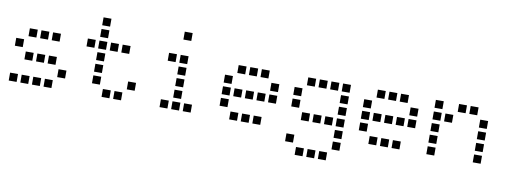

<svg xmlns="http://www.w3.org/2000/svg" viewBox="-67 -1065 4333 1630"><g transform="rotate(10 2100.0 -250.0)"><path d="M117 -484Q116 -484 116 -484Q116 -484 116 -483V-417Q116 -416 116 -416Q116 -416 117 -416H183Q184 -416 184 -416Q184 -416 184 -417V-483Q184 -484 184 -484Q184 -484 183 -484ZM217 -484Q216 -484 216 -484Q216 -484 216 -483V-417Q216 -416 216 -416Q216 -416 217 -416H283Q284 -416 284 -416Q284 -416 284 -417V-483Q284 -484 284 -484Q284 -484 283 -484ZM317 -484Q316 -484 316 -484Q316 -484 316 -483V-417Q316 -416 316 -416Q316 -416 317 -416H383Q384 -416 384 -416Q384 -416 384 -417V-483Q384 -484 384 -484Q384 -484 383 -484ZM17 -384Q16 -384 16 -384Q16 -384 16 -383V-317Q16 -316 16 -316Q16 -316 17 -316H83Q84 -316 84 -316Q84 -316 84 -317V-383Q84 -384 84 -384Q84 -384 83 -384ZM117 -284Q116 -284 116 -284Q116 -284 116 -283V-217Q116 -216 116 -216Q116 -216 117 -216H183Q184 -216 184 -216Q184 -216 184 -217V-283Q184 -284 184 -284Q184 -284 183 -284ZM217 -284Q216 -284 216 -284Q216 -284 216 -283V-217Q216 -216 216 -216Q216 -216 217 -216H283Q284 -216 284 -216Q284 -216 284 -217V-283Q284 -284 284 -284Q284 -284 283 -284ZM317 -284Q316 -284 316 -284Q316 -284 316 -283V-217Q316 -216 316 -216Q316 -216 317 -216H383Q384 -216 384 -216Q384 -216 384 -217V-283Q384 -284 384 -284Q384 -284 383 -284ZM417 -184Q416 -184 416 -184Q416 -184 416 -183V-117Q416 -116 416 -116Q416 -116 417 -116H483Q484 -116 484 -116Q484 -116 484 -117V-183Q484 -184 484 -184Q484 -184 483 -184ZM17 -84Q16 -84 16 -84Q16 -84 16 -83V-17Q16 -16 16 -16Q16 -16 17 -16H83Q84 -16 84 -16Q84 -16 84 -17V-83Q84 -84 84 -84Q84 -84 83 -84ZM117 -84Q116 -84 116 -84Q116 -84 116 -83V-17Q116 -16 116 -16Q116 -16 117 -16H183Q184 -16 184 -16Q184 -16 184 -17V-83Q184 -84 184 -84Q184 -84 183 -84ZM217 -84Q216 -84 216 -84Q216 -84 216 -83V-17Q216 -16 216 -16Q216 -16 217 -16H283Q284 -16 284 -16Q284 -16 284 -17V-83Q284 -84 284 -84Q284 -84 283 -84ZM317 -84Q316 -84 316 -84Q316 -84 316 -83V-17Q316 -16 316 -16Q316 -16 317 -16H383Q384 -16 384 -16Q384 -16 384 -17V-83Q384 -84 384 -84Q384 -84 383 -84Z M717 -684Q716 -684 716 -684Q716 -684 716 -683V-617Q716 -616 716 -616Q716 -616 717 -616H783Q784 -616 784 -616Q784 -616 784 -617V-683Q784 -684 784 -684Q784 -684 783 -684ZM717 -584Q716 -584 716 -584Q716 -584 716 -583V-517Q716 -516 716 -516Q716 -516 717 -516H783Q784 -516 784 -516Q784 -516 784 -517V-583Q784 -584 784 -584Q784 -584 783 -584ZM617 -484Q616 -484 616 -484Q616 -484 616 -483V-417Q616 -416 616 -416Q616 -416 617 -416H683Q684 -416 684 -416Q684 -416 684 -417V-483Q684 -484 684 -484Q684 -484 683 -484ZM717 -484Q716 -484 716 -484Q716 -484 716 -483V-417Q716 -416 716 -416Q716 -416 717 -416H783Q784 -416 784 -416Q784 -416 784 -417V-483Q784 -484 784 -484Q784 -484 783 -484ZM817 -484Q816 -484 816 -484Q816 -484 816 -483V-417Q816 -416 816 -416Q816 -416 817 -416H883Q884 -416 884 -416Q884 -416 884 -417V-483Q884 -484 884 -484Q884 -484 883 -484ZM917 -484Q916 -484 916 -484Q916 -484 916 -483V-417Q916 -416 916 -416Q916 -416 917 -416H983Q984 -416 984 -416Q984 -416 984 -417V-483Q984 -484 984 -484Q984 -484 983 -484ZM717 -384Q716 -384 716 -384Q716 -384 716 -383V-317Q716 -316 716 -316Q716 -316 717 -316H783Q784 -316 784 -316Q784 -316 784 -317V-383Q784 -384 784 -384Q784 -384 783 -384ZM717 -284Q716 -284 716 -284Q716 -284 716 -283V-217Q716 -216 716 -216Q716 -216 717 -216H783Q784 -216 784 -216Q784 -216 784 -217V-283Q784 -284 784 -284Q784 -284 783 -284ZM717 -184Q716 -184 716 -184Q716 -184 716 -183V-117Q716 -116 716 -116Q716 -116 717 -116H783Q784 -116 784 -116Q784 -116 784 -117V-183Q784 -184 784 -184Q784 -184 783 -184ZM1017 -184Q1016 -184 1016 -184Q1016 -184 1016 -183V-117Q1016 -116 1016 -116Q1016 -116 1017 -116H1083Q1084 -116 1084 -116Q1084 -116 1084 -117V-183Q1084 -184 1084 -184Q1084 -184 1083 -184ZM817 -84Q816 -84 816 -84Q816 -84 816 -83V-17Q816 -16 816 -16Q816 -16 817 -16H883Q884 -16 884 -16Q884 -16 884 -17V-83Q884 -84 884 -84Q884 -84 883 -84ZM917 -84Q916 -84 916 -84Q916 -84 916 -83V-17Q916 -16 916 -16Q916 -16 917 -16H983Q984 -16 984 -16Q984 -16 984 -17V-83Q984 -84 984 -84Q984 -84 983 -84Z M1417 -684Q1416 -684 1416 -684Q1416 -684 1416 -683V-617Q1416 -616 1416 -616Q1416 -616 1417 -616H1483Q1484 -616 1484 -616Q1484 -616 1484 -617V-683Q1484 -684 1484 -684Q1484 -684 1483 -684ZM1317 -484Q1316 -484 1316 -484Q1316 -484 1316 -483V-417Q1316 -416 1316 -416Q1316 -416 1317 -416H1383Q1384 -416 1384 -416Q1384 -416 1384 -417V-483Q1384 -484 1384 -484Q1384 -484 1383 -484ZM1417 -484Q1416 -484 1416 -484Q1416 -484 1416 -483V-417Q1416 -416 1416 -416Q1416 -416 1417 -416H1483Q1484 -416 1484 -416Q1484 -416 1484 -417V-483Q1484 -484 1484 -484Q1484 -484 1483 -484ZM1417 -384Q1416 -384 1416 -384Q1416 -384 1416 -383V-317Q1416 -316 1416 -316Q1416 -316 1417 -316H1483Q1484 -316 1484 -316Q1484 -316 1484 -317V-383Q1484 -384 1484 -384Q1484 -384 1483 -384ZM1417 -284Q1416 -284 1416 -284Q1416 -284 1416 -283V-217Q1416 -216 1416 -216Q1416 -216 1417 -216H1483Q1484 -216 1484 -216Q1484 -216 1484 -217V-283Q1484 -284 1484 -284Q1484 -284 1483 -284ZM1417 -184Q1416 -184 1416 -184Q1416 -184 1416 -183V-117Q1416 -116 1416 -116Q1416 -116 1417 -116H1483Q1484 -116 1484 -116Q1484 -116 1484 -117V-183Q1484 -184 1484 -184Q1484 -184 1483 -184ZM1317 -84Q1316 -84 1316 -84Q1316 -84 1316 -83V-17Q1316 -16 1316 -16Q1316 -16 1317 -16H1383Q1384 -16 1384 -16Q1384 -16 1384 -17V-83Q1384 -84 1384 -84Q1384 -84 1383 -84ZM1417 -84Q1416 -84 1416 -84Q1416 -84 1416 -83V-17Q1416 -16 1416 -16Q1416 -16 1417 -16H1483Q1484 -16 1484 -16Q1484 -16 1484 -17V-83Q1484 -84 1484 -84Q1484 -84 1483 -84ZM1517 -84Q1516 -84 1516 -84Q1516 -84 1516 -83V-17Q1516 -16 1516 -16Q1516 -16 1517 -16H1583Q1584 -16 1584 -16Q1584 -16 1584 -17V-83Q1584 -84 1584 -84Q1584 -84 1583 -84Z M1917 -484Q1916 -484 1916 -484Q1916 -484 1916 -483V-417Q1916 -416 1916 -416Q1916 -416 1917 -416H1983Q1984 -416 1984 -416Q1984 -416 1984 -417V-483Q1984 -484 1984 -484Q1984 -484 1983 -484ZM2017 -484Q2016 -484 2016 -484Q2016 -484 2016 -483V-417Q2016 -416 2016 -416Q2016 -416 2017 -416H2083Q2084 -416 2084 -416Q2084 -416 2084 -417V-483Q2084 -484 2084 -484Q2084 -484 2083 -484ZM2117 -484Q2116 -484 2116 -484Q2116 -484 2116 -483V-417Q2116 -416 2116 -416Q2116 -416 2117 -416H2183Q2184 -416 2184 -416Q2184 -416 2184 -417V-483Q2184 -484 2184 -484Q2184 -484 2183 -484ZM1817 -384Q1816 -384 1816 -384Q1816 -384 1816 -383V-317Q1816 -316 1816 -316Q1816 -316 1817 -316H1883Q1884 -316 1884 -316Q1884 -316 1884 -317V-383Q1884 -384 1884 -384Q1884 -384 1883 -384ZM2217 -384Q2216 -384 2216 -384Q2216 -384 2216 -383V-317Q2216 -316 2216 -316Q2216 -316 2217 -316H2283Q2284 -316 2284 -316Q2284 -316 2284 -317V-383Q2284 -384 2284 -384Q2284 -384 2283 -384ZM1817 -284Q1816 -284 1816 -284Q1816 -284 1816 -283V-217Q1816 -216 1816 -216Q1816 -216 1817 -216H1883Q1884 -216 1884 -216Q1884 -216 1884 -217V-283Q1884 -284 1884 -284Q1884 -284 1883 -284ZM1917 -284Q1916 -284 1916 -284Q1916 -284 1916 -283V-217Q1916 -216 1916 -216Q1916 -216 1917 -216H1983Q1984 -216 1984 -216Q1984 -216 1984 -217V-283Q1984 -284 1984 -284Q1984 -284 1983 -284ZM2017 -284Q2016 -284 2016 -284Q2016 -284 2016 -283V-217Q2016 -216 2016 -216Q2016 -216 2017 -216H2083Q2084 -216 2084 -216Q2084 -216 2084 -217V-283Q2084 -284 2084 -284Q2084 -284 2083 -284ZM2117 -284Q2116 -284 2116 -284Q2116 -284 2116 -283V-217Q2116 -216 2116 -216Q2116 -216 2117 -216H2183Q2184 -216 2184 -216Q2184 -216 2184 -217V-283Q2184 -284 2184 -284Q2184 -284 2183 -284ZM2217 -284Q2216 -284 2216 -284Q2216 -284 2216 -283V-217Q2216 -216 2216 -216Q2216 -216 2217 -216H2283Q2284 -216 2284 -216Q2284 -216 2284 -217V-283Q2284 -284 2284 -284Q2284 -284 2283 -284ZM1817 -184Q1816 -184 1816 -184Q1816 -184 1816 -183V-117Q1816 -116 1816 -116Q1816 -116 1817 -116H1883Q1884 -116 1884 -116Q1884 -116 1884 -117V-183Q1884 -184 1884 -184Q1884 -184 1883 -184ZM1917 -84Q1916 -84 1916 -84Q1916 -84 1916 -83V-17Q1916 -16 1916 -16Q1916 -16 1917 -16H1983Q1984 -16 1984 -16Q1984 -16 1984 -17V-83Q1984 -84 1984 -84Q1984 -84 1983 -84ZM2017 -84Q2016 -84 2016 -84Q2016 -84 2016 -83V-17Q2016 -16 2016 -16Q2016 -16 2017 -16H2083Q2084 -16 2084 -16Q2084 -16 2084 -17V-83Q2084 -84 2084 -84Q2084 -84 2083 -84ZM2117 -84Q2116 -84 2116 -84Q2116 -84 2116 -83V-17Q2116 -16 2116 -16Q2116 -16 2117 -16H2183Q2184 -16 2184 -16Q2184 -16 2184 -17V-83Q2184 -84 2184 -84Q2184 -84 2183 -84Z M2517 -484Q2516 -484 2516 -484Q2516 -484 2516 -483V-417Q2516 -416 2516 -416Q2516 -416 2517 -416H2583Q2584 -416 2584 -416Q2584 -416 2584 -417V-483Q2584 -484 2584 -484Q2584 -484 2583 -484ZM2617 -484Q2616 -484 2616 -484Q2616 -484 2616 -483V-417Q2616 -416 2616 -416Q2616 -416 2617 -416H2683Q2684 -416 2684 -416Q2684 -416 2684 -417V-483Q2684 -484 2684 -484Q2684 -484 2683 -484ZM2717 -484Q2716 -484 2716 -484Q2716 -484 2716 -483V-417Q2716 -416 2716 -416Q2716 -416 2717 -416H2783Q2784 -416 2784 -416Q2784 -416 2784 -417V-483Q2784 -484 2784 -484Q2784 -484 2783 -484ZM2817 -484Q2816 -484 2816 -484Q2816 -484 2816 -483V-417Q2816 -416 2816 -416Q2816 -416 2817 -416H2883Q2884 -416 2884 -416Q2884 -416 2884 -417V-483Q2884 -484 2884 -484Q2884 -484 2883 -484ZM2417 -384Q2416 -384 2416 -384Q2416 -384 2416 -383V-317Q2416 -316 2416 -316Q2416 -316 2417 -316H2483Q2484 -316 2484 -316Q2484 -316 2484 -317V-383Q2484 -384 2484 -384Q2484 -384 2483 -384ZM2817 -384Q2816 -384 2816 -384Q2816 -384 2816 -383V-317Q2816 -316 2816 -316Q2816 -316 2817 -316H2883Q2884 -316 2884 -316Q2884 -316 2884 -317V-383Q2884 -384 2884 -384Q2884 -384 2883 -384ZM2417 -284Q2416 -284 2416 -284Q2416 -284 2416 -283V-217Q2416 -216 2416 -216Q2416 -216 2417 -216H2483Q2484 -216 2484 -216Q2484 -216 2484 -217V-283Q2484 -284 2484 -284Q2484 -284 2483 -284ZM2817 -284Q2816 -284 2816 -284Q2816 -284 2816 -283V-217Q2816 -216 2816 -216Q2816 -216 2817 -216H2883Q2884 -216 2884 -216Q2884 -216 2884 -217V-283Q2884 -284 2884 -284Q2884 -284 2883 -284ZM2517 -184Q2516 -184 2516 -184Q2516 -184 2516 -183V-117Q2516 -116 2516 -116Q2516 -116 2517 -116H2583Q2584 -116 2584 -116Q2584 -116 2584 -117V-183Q2584 -184 2584 -184Q2584 -184 2583 -184ZM2617 -184Q2616 -184 2616 -184Q2616 -184 2616 -183V-117Q2616 -116 2616 -116Q2616 -116 2617 -116H2683Q2684 -116 2684 -116Q2684 -116 2684 -117V-183Q2684 -184 2684 -184Q2684 -184 2683 -184ZM2717 -184Q2716 -184 2716 -184Q2716 -184 2716 -183V-117Q2716 -116 2716 -116Q2716 -116 2717 -116H2783Q2784 -116 2784 -116Q2784 -116 2784 -117V-183Q2784 -184 2784 -184Q2784 -184 2783 -184ZM2817 -184Q2816 -184 2816 -184Q2816 -184 2816 -183V-117Q2816 -116 2816 -116Q2816 -116 2817 -116H2883Q2884 -116 2884 -116Q2884 -116 2884 -117V-183Q2884 -184 2884 -184Q2884 -184 2883 -184ZM2817 -84Q2816 -84 2816 -84Q2816 -84 2816 -83V-17Q2816 -16 2816 -16Q2816 -16 2817 -16H2883Q2884 -16 2884 -16Q2884 -16 2884 -17V-83Q2884 -84 2884 -84Q2884 -84 2883 -84ZM2417 16Q2416 16 2416 16Q2416 16 2416 17V83Q2416 84 2416 84Q2416 84 2417 84H2483Q2484 84 2484 84Q2484 84 2484 83V17Q2484 16 2484 16Q2484 16 2483 16ZM2817 16Q2816 16 2816 16Q2816 16 2816 17V83Q2816 84 2816 84Q2816 84 2817 84H2883Q2884 84 2884 84Q2884 84 2884 83V17Q2884 16 2884 16Q2884 16 2883 16ZM2517 116Q2516 116 2516 116Q2516 116 2516 117V183Q2516 184 2516 184Q2516 184 2517 184H2583Q2584 184 2584 184Q2584 184 2584 183V117Q2584 116 2584 116Q2584 116 2583 116ZM2617 116Q2616 116 2616 116Q2616 116 2616 117V183Q2616 184 2616 184Q2616 184 2617 184H2683Q2684 184 2684 184Q2684 184 2684 183V117Q2684 116 2684 116Q2684 116 2683 116ZM2717 116Q2716 116 2716 116Q2716 116 2716 117V183Q2716 184 2716 184Q2716 184 2717 184H2783Q2784 184 2784 184Q2784 184 2784 183V117Q2784 116 2784 116Q2784 116 2783 116Z M3117 -484Q3116 -484 3116 -484Q3116 -484 3116 -483V-417Q3116 -416 3116 -416Q3116 -416 3117 -416H3183Q3184 -416 3184 -416Q3184 -416 3184 -417V-483Q3184 -484 3184 -484Q3184 -484 3183 -484ZM3217 -484Q3216 -484 3216 -484Q3216 -484 3216 -483V-417Q3216 -416 3216 -416Q3216 -416 3217 -416H3283Q3284 -416 3284 -416Q3284 -416 3284 -417V-483Q3284 -484 3284 -484Q3284 -484 3283 -484ZM3317 -484Q3316 -484 3316 -484Q3316 -484 3316 -483V-417Q3316 -416 3316 -416Q3316 -416 3317 -416H3383Q3384 -416 3384 -416Q3384 -416 3384 -417V-483Q3384 -484 3384 -484Q3384 -484 3383 -484ZM3017 -384Q3016 -384 3016 -384Q3016 -384 3016 -383V-317Q3016 -316 3016 -316Q3016 -316 3017 -316H3083Q3084 -316 3084 -316Q3084 -316 3084 -317V-383Q3084 -384 3084 -384Q3084 -384 3083 -384ZM3417 -384Q3416 -384 3416 -384Q3416 -384 3416 -383V-317Q3416 -316 3416 -316Q3416 -316 3417 -316H3483Q3484 -316 3484 -316Q3484 -316 3484 -317V-383Q3484 -384 3484 -384Q3484 -384 3483 -384ZM3017 -284Q3016 -284 3016 -284Q3016 -284 3016 -283V-217Q3016 -216 3016 -216Q3016 -216 3017 -216H3083Q3084 -216 3084 -216Q3084 -216 3084 -217V-283Q3084 -284 3084 -284Q3084 -284 3083 -284ZM3117 -284Q3116 -284 3116 -284Q3116 -284 3116 -283V-217Q3116 -216 3116 -216Q3116 -216 3117 -216H3183Q3184 -216 3184 -216Q3184 -216 3184 -217V-283Q3184 -284 3184 -284Q3184 -284 3183 -284ZM3217 -284Q3216 -284 3216 -284Q3216 -284 3216 -283V-217Q3216 -216 3216 -216Q3216 -216 3217 -216H3283Q3284 -216 3284 -216Q3284 -216 3284 -217V-283Q3284 -284 3284 -284Q3284 -284 3283 -284ZM3317 -284Q3316 -284 3316 -284Q3316 -284 3316 -283V-217Q3316 -216 3316 -216Q3316 -216 3317 -216H3383Q3384 -216 3384 -216Q3384 -216 3384 -217V-283Q3384 -284 3384 -284Q3384 -284 3383 -284ZM3417 -284Q3416 -284 3416 -284Q3416 -284 3416 -283V-217Q3416 -216 3416 -216Q3416 -216 3417 -216H3483Q3484 -216 3484 -216Q3484 -216 3484 -217V-283Q3484 -284 3484 -284Q3484 -284 3483 -284ZM3017 -184Q3016 -184 3016 -184Q3016 -184 3016 -183V-117Q3016 -116 3016 -116Q3016 -116 3017 -116H3083Q3084 -116 3084 -116Q3084 -116 3084 -117V-183Q3084 -184 3084 -184Q3084 -184 3083 -184ZM3117 -84Q3116 -84 3116 -84Q3116 -84 3116 -83V-17Q3116 -16 3116 -16Q3116 -16 3117 -16H3183Q3184 -16 3184 -16Q3184 -16 3184 -17V-83Q3184 -84 3184 -84Q3184 -84 3183 -84ZM3217 -84Q3216 -84 3216 -84Q3216 -84 3216 -83V-17Q3216 -16 3216 -16Q3216 -16 3217 -16H3283Q3284 -16 3284 -16Q3284 -16 3284 -17V-83Q3284 -84 3284 -84Q3284 -84 3283 -84ZM3317 -84Q3316 -84 3316 -84Q3316 -84 3316 -83V-17Q3316 -16 3316 -16Q3316 -16 3317 -16H3383Q3384 -16 3384 -16Q3384 -16 3384 -17V-83Q3384 -84 3384 -84Q3384 -84 3383 -84Z M3617 -484Q3616 -484 3616 -484Q3616 -484 3616 -483V-417Q3616 -416 3616 -416Q3616 -416 3617 -416H3683Q3684 -416 3684 -416Q3684 -416 3684 -417V-483Q3684 -484 3684 -484Q3684 -484 3683 -484ZM3817 -484Q3816 -484 3816 -484Q3816 -484 3816 -483V-417Q3816 -416 3816 -416Q3816 -416 3817 -416H3883Q3884 -416 3884 -416Q3884 -416 3884 -417V-483Q3884 -484 3884 -484Q3884 -484 3883 -484ZM3917 -484Q3916 -484 3916 -484Q3916 -484 3916 -483V-417Q3916 -416 3916 -416Q3916 -416 3917 -416H3983Q3984 -416 3984 -416Q3984 -416 3984 -417V-483Q3984 -484 3984 -484Q3984 -484 3983 -484ZM3617 -384Q3616 -384 3616 -384Q3616 -384 3616 -383V-317Q3616 -316 3616 -316Q3616 -316 3617 -316H3683Q3684 -316 3684 -316Q3684 -316 3684 -317V-383Q3684 -384 3684 -384Q3684 -384 3683 -384ZM3717 -384Q3716 -384 3716 -384Q3716 -384 3716 -383V-317Q3716 -316 3716 -316Q3716 -316 3717 -316H3783Q3784 -316 3784 -316Q3784 -316 3784 -317V-383Q3784 -384 3784 -384Q3784 -384 3783 -384ZM4017 -384Q4016 -384 4016 -384Q4016 -384 4016 -383V-317Q4016 -316 4016 -316Q4016 -316 4017 -316H4083Q4084 -316 4084 -316Q4084 -316 4084 -317V-383Q4084 -384 4084 -384Q4084 -384 4083 -384ZM3617 -284Q3616 -284 3616 -284Q3616 -284 3616 -283V-217Q3616 -216 3616 -216Q3616 -216 3617 -216H3683Q3684 -216 3684 -216Q3684 -216 3684 -217V-283Q3684 -284 3684 -284Q3684 -284 3683 -284ZM4017 -284Q4016 -284 4016 -284Q4016 -284 4016 -283V-217Q4016 -216 4016 -216Q4016 -216 4017 -216H4083Q4084 -216 4084 -216Q4084 -216 4084 -217V-283Q4084 -284 4084 -284Q4084 -284 4083 -284ZM3617 -184Q3616 -184 3616 -184Q3616 -184 3616 -183V-117Q3616 -116 3616 -116Q3616 -116 3617 -116H3683Q3684 -116 3684 -116Q3684 -116 3684 -117V-183Q3684 -184 3684 -184Q3684 -184 3683 -184ZM4017 -184Q4016 -184 4016 -184Q4016 -184 4016 -183V-117Q4016 -116 4016 -116Q4016 -116 4017 -116H4083Q4084 -116 4084 -116Q4084 -116 4084 -117V-183Q4084 -184 4084 -184Q4084 -184 4083 -184ZM3617 -84Q3616 -84 3616 -84Q3616 -84 3616 -83V-17Q3616 -16 3616 -16Q3616 -16 3617 -16H3683Q3684 -16 3684 -16Q3684 -16 3684 -17V-83Q3684 -84 3684 -84Q3684 -84 3683 -84ZM4017 -84Q4016 -84 4016 -84Q4016 -84 4016 -83V-17Q4016 -16 4016 -16Q4016 -16 4017 -16H4083Q4084 -16 4084 -16Q4084 -16 4084 -17V-83Q4084 -84 4084 -84Q4084 -84 4083 -84Z"/></g></svg>

Font: Doto SemiBold
Style: Regular
Weight: 600
Monospace: yes
Version: Version 1.000